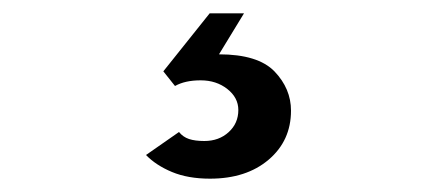

<svg xmlns="http://www.w3.org/2000/svg" viewBox="-20 -30 656 288"><path d="M295 238Q262 238 238 228Q214 218 199 202.5L248.5 168Q254.5 175.5 263.5 178.5Q272.5 181.5 286.5 181.5Q308.5 181.5 323 168.2Q337.5 155 337.5 135Q337.5 116.5 321 103.5Q304.5 90.5 281 90.5Q257.5 90.5 242.5 99L225 77L294.5 -10H346L308.5 51.5Q367 51.5 391.8 77.2Q416.5 103 416.5 136Q416.5 181 383 209.5Q349.5 238 295 238Z"/></svg>

Font: Overpass Mono Light Medium
Style: Regular
Weight: 500
Monospace: yes
Version: Version 4.000